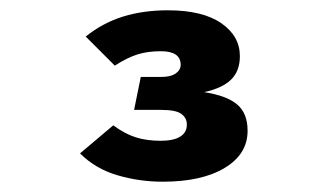

<svg xmlns="http://www.w3.org/2000/svg" viewBox="-20 -662 640 373"><path d="M306 -642Q373.5 -642 409.8 -617Q446 -592 446 -553Q446 -524 428.8 -507.2Q411.5 -490.5 376.5 -483Q419.5 -476.5 440.2 -459.5Q461 -442.5 461 -408Q461 -362.5 416.5 -335.8Q372 -309 296 -309Q251 -309 208.2 -321.5Q165.5 -334 135.5 -364L200 -418.5Q222.5 -402 243.8 -395.2Q265 -388.5 292 -388.5Q317 -388.5 330 -396.5Q343 -404.5 343 -420Q343 -433 332.2 -440.8Q321.5 -448.5 293.5 -448.5H240.5L253.5 -512.5H293Q311.5 -512.5 321.2 -519.2Q331 -526 331 -536Q331 -562.5 292.5 -562.5Q267.5 -562.5 247.8 -556.5Q228 -550.5 203 -534.5L146.5 -591Q179.5 -617.5 219 -629.8Q258.5 -642 306 -642Z"/></svg>

Font: Fira Code Light
Style: Bold
Weight: 700
Monospace: yes
Version: Version 5.002